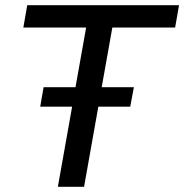

<svg xmlns="http://www.w3.org/2000/svg" viewBox="-20 -720 710 740"><path d="M135 -309H258L203 0H304L359 -309H482L496 -384H372L413 -614H655L670 -700H85L70 -614H312L271 -384H148Z"/></svg>

Font: Uncut Sans Medium
Style: Italic
Weight: 500
Italic angle: -10°
Designer: Kasper Nordkvist
Foundry: Uncut Type
Version: Version 1.111;FEAKit 1.0